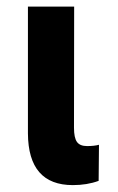

<svg xmlns="http://www.w3.org/2000/svg" viewBox="-20 -548 352 574"><path d="M275.9 -115.2 274.9 -7.3Q240.2 5.4 197.8 5.4Q64.5 5.4 63.5 -148.9V-528.3H201.7L201.2 -166Q201.2 -136.2 210 -123.8Q218.8 -111.3 240.2 -111.3Q261.7 -111.3 275.9 -115.2Z"/></svg>

Font: RobotoCondensed-Bold
Style: Bold
Weight: 700
Designer: Google
Version: Version 2.001240; 2014